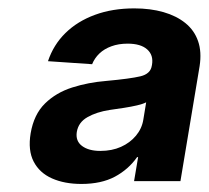

<svg xmlns="http://www.w3.org/2000/svg" viewBox="-20 -760 505 465"><path d="M177.2 -314.5Q136.2 -314.5 106 -327.9Q75.7 -341.3 61.5 -368.7Q47.4 -396 54.2 -437Q62 -482.9 88.9 -509.3Q115.7 -535.6 154.8 -548.1Q193.8 -560.5 237.3 -564Q295.4 -569.3 320.1 -575.2Q344.7 -581.1 347.7 -601.1L348.1 -603Q352.1 -626.5 336.4 -640.4Q320.8 -654.3 289.1 -654.3Q267.1 -654.3 249.8 -647.9Q232.4 -641.6 220.7 -630.4Q209 -619.1 203.1 -604.5L96.2 -611.8Q109.4 -651.4 138.4 -679.9Q167.5 -708.5 210 -724.1Q252.4 -739.7 305.2 -739.7Q344.2 -739.7 375.7 -730.7Q407.2 -721.7 429 -704.1Q450.7 -686.5 459.7 -660.4Q468.8 -634.3 463.4 -599.6L417 -321.3H304.7L314.5 -379.4H312Q291 -349.6 258.1 -332Q225.1 -314.5 177.2 -314.5ZM223.1 -394.5Q251 -394.5 272.9 -404.3Q294.9 -414.1 309.3 -431.4Q323.7 -448.7 327.1 -470.2L334 -512.2Q326.7 -508.3 312.3 -504.9Q297.9 -501.5 280.3 -498.8Q262.7 -496.1 245.6 -493.7Q213.9 -488.8 191.9 -476.3Q169.9 -463.9 166 -440.4Q162.6 -418.5 178.7 -406.5Q194.8 -394.5 223.1 -394.5Z"/></svg>

Font: Inter 24pt
Style: Bold Italic
Weight: 700
Italic angle: -9.3988°
Version: Version 4.001;git-66647c0bb